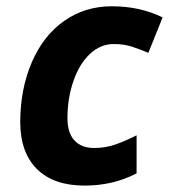

<svg xmlns="http://www.w3.org/2000/svg" viewBox="-20 -576 533 606"><path d="M247.1 9.8Q148.9 9.8 96.4 -42.7Q43.9 -95.2 43.9 -190.9Q43.9 -294.4 80.3 -379.2Q116.7 -463.9 182.6 -510Q248.5 -556.2 333 -556.2Q421.9 -556.2 493.2 -521L448.2 -409.2Q421.9 -420.4 396.5 -428.7Q371.1 -437 338.9 -437Q297.4 -437 263.9 -405.8Q230.5 -374.5 211.7 -320.1Q192.9 -265.6 192.9 -203.1Q192.9 -156.2 215.1 -132.6Q237.3 -108.9 276.9 -108.9Q314 -108.9 345.7 -120.4Q377.4 -131.8 411.1 -148.9V-28.8Q336.9 9.8 247.1 9.8Z"/></svg>

Font: TypoPRO Open Sans
Style: Bold Italic
Weight: 700
Italic angle: -12°
Foundry: Ascender Corporation
Version: Version 1.10